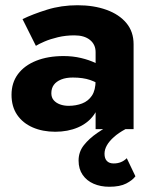

<svg xmlns="http://www.w3.org/2000/svg" viewBox="-20 -493 584 733"><path d="M176 -137Q176 -156 185.5 -169Q195 -182 213.5 -189.5Q232 -197 258 -197Q297 -197 324.5 -187.5Q352 -178 378 -159V-230Q368 -241 344.5 -252.5Q321 -264 289.5 -271.5Q258 -279 223 -279Q163 -279 118 -261Q73 -243 48.5 -210Q24 -177 24 -131Q24 -86 45.5 -54.5Q67 -23 105 -6.5Q143 10 191 10Q239 10 277.5 -6.5Q316 -23 338.5 -54.5Q361 -86 361 -130L345 -186Q345 -149 331 -128Q317 -107 293.5 -98Q270 -89 242 -89Q224 -89 209 -94.5Q194 -100 185 -110.5Q176 -121 176 -137ZM117 -318Q128 -325 150 -334.5Q172 -344 201.5 -351Q231 -358 264 -358Q302 -358 323.5 -340.5Q345 -323 345 -294V0H490V-324Q490 -372 462.5 -405Q435 -438 386.5 -455.5Q338 -473 276 -473Q214 -473 159.5 -456Q105 -439 66 -420ZM464 111Q454 121 441.5 126Q429 131 414 131Q397 131 388 121.5Q379 112 379 94Q379 78 388 62Q397 46 415 30Q433 14 459 0L418 -25Q383 -7 351.5 14.5Q320 36 300 61.5Q280 87 280 120Q280 152 295.5 174.5Q311 197 337.5 208.5Q364 220 397 220Q438 220 462 207.5Q486 195 497 180Z"/></svg>

Font: Glinicke Jost Bold
Style: Bold
Weight: 700
Version: Version 3.710